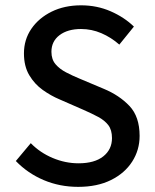

<svg xmlns="http://www.w3.org/2000/svg" viewBox="-20 -708 597 740"><path d="M281.2 12.2Q210 12.2 148.4 -13.9Q86.9 -40 41 -87.4L98.6 -156.2Q134.3 -119.6 183.1 -99.1Q231.9 -78.6 282.7 -78.6Q344.2 -78.6 377.9 -105.2Q411.6 -131.8 411.6 -175.8Q411.6 -207 397.5 -225.6Q383.3 -244.1 358.6 -257.3Q334 -270.5 302.7 -284.2L209 -325.2Q176.3 -338.9 144.8 -361.3Q113.3 -383.8 92.8 -418.2Q72.3 -452.6 72.3 -502Q72.3 -555.2 100.8 -596.9Q129.4 -638.7 179 -663.1Q228.5 -687.5 292.5 -687.5Q353.5 -687.5 406.2 -664.6Q459 -641.6 496.1 -605.5L439.9 -536.1Q408.2 -564 370.6 -580.1Q333 -596.2 292.5 -596.2Q240.7 -596.2 209.5 -572.5Q178.2 -548.8 178.2 -508.3Q178.2 -479 194.1 -460.4Q210 -441.9 234.9 -429Q259.8 -416 287.1 -404.8L379.9 -365.7Q439.9 -340.8 479 -299.6Q518.1 -258.3 518.1 -184.1Q518.1 -129.9 489.5 -85.2Q460.9 -40.5 408 -14.2Q355 12.2 281.2 12.2Z"/></svg>

Font: Akatab SemiBold
Style: Regular
Weight: 600
Designer: SIL Global
Foundry: SIL Global
Version: Version 4.100